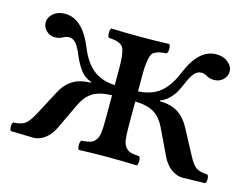

<svg xmlns="http://www.w3.org/2000/svg" viewBox="-69 -550 860 663"><g transform="rotate(15 360.5 -219.0)"><path d="M318.8 -246.1V-307.1Q318.8 -332.5 316.9 -348.4Q314.9 -364.3 311.5 -374Q308.1 -383.8 299.6 -388.9Q291 -394 282.5 -395.8Q273.9 -397.5 256.8 -398.9Q252.4 -403.3 252.4 -415.5Q252.4 -427.7 256.8 -432.1Q302.7 -430.2 359.9 -430.2Q416 -430.2 463.9 -432.1Q468.3 -427.7 468.3 -415.5Q468.3 -403.3 463.9 -398.9Q446.8 -397 438.5 -395.3Q430.2 -393.6 421.4 -388.7Q412.6 -383.8 409.4 -373.8Q406.2 -363.8 404.1 -348.1Q401.9 -332.5 401.9 -307.1V-246.1Q451.7 -249 481.2 -273.9Q510.7 -298.8 529.8 -346.2Q567.9 -439.9 630.9 -439.9Q656.2 -439.9 673.1 -426Q689.9 -412.1 689.9 -394Q689.9 -377 677 -364.5Q664.1 -352.1 645 -352.1Q629.9 -352.1 618.2 -358.9Q607.4 -365.2 597.2 -365.2Q582.5 -365.2 571.5 -352.1Q560.5 -338.9 548.8 -310.1Q540.5 -291.5 533.7 -279.5Q526.9 -267.6 513.7 -254.6Q500.5 -241.7 483.9 -235.8V-232.9Q522.9 -232.4 548.6 -216.3Q574.2 -200.2 591.8 -167L639.2 -78.1Q653.8 -50.3 666.5 -41.3Q679.2 -32.2 708 -30.8Q712.4 -25.4 712.4 -15.1Q712.4 -4.9 708 0L625 2Q604 1 585.2 -13.4Q566.4 -27.8 554.2 -53.2L509.8 -146Q495.1 -177.2 471.4 -192.9Q447.8 -208.5 401.9 -210V-123Q401.9 -91.3 404.3 -74Q406.7 -56.6 415 -47.1Q423.3 -37.6 433.1 -34.9Q442.9 -32.2 463.9 -30.8Q468.3 -26.4 468.3 -14.4Q468.3 -2.4 463.9 2Q419.9 0 360.8 0Q302.7 0 256.8 2Q252.4 -2.4 252.4 -14.4Q252.4 -26.4 256.8 -30.8Q277.8 -32.7 287.6 -35.4Q297.4 -38.1 305.7 -47.6Q314 -57.1 316.4 -74.2Q318.8 -91.3 318.8 -123V-210Q272.9 -208.5 249.3 -192.9Q225.6 -177.2 210.9 -146L167 -53.2Q154.8 -27.8 136 -13.4Q117.2 1 96.2 2L13.2 0Q9.3 -5.4 9 -15.4Q8.8 -25.4 13.2 -30.8Q42 -32.2 54.7 -41.3Q67.4 -50.3 83 -78.1L129.9 -167Q146.5 -199.7 172.1 -216.1Q197.8 -232.4 236.8 -232.9V-235.8Q213.4 -244.1 199 -262.7Q184.6 -281.2 171.9 -310.1Q160.2 -339.4 149.4 -352.3Q138.7 -365.2 124 -365.2Q113.8 -365.2 103 -358.9Q90.8 -352.1 76.2 -352.1Q57.6 -352.1 44.9 -364.7Q32.2 -377.4 32.2 -394Q32.2 -412.1 48.3 -426Q64.5 -439.9 89.8 -439.9Q152.8 -439.9 190.9 -346.2Q210 -298.8 239.5 -273.9Q269 -249 318.8 -246.1Z"/></g></svg>

Font: Common Serif News
Style: Regular
Weight: 450
Designer: Philipp H. Poll, Khaled Hosny
Foundry: Stefan Peev, Context Ltd.
Version: Version 1.026